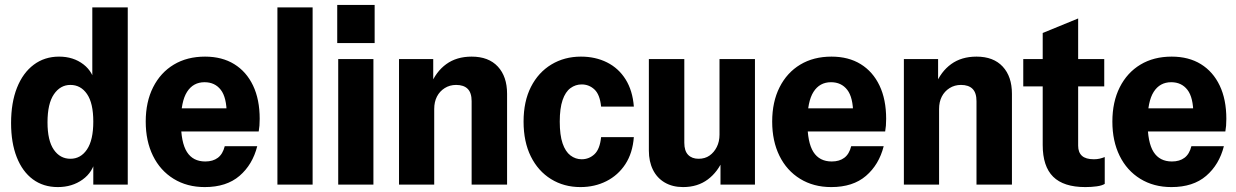

<svg xmlns="http://www.w3.org/2000/svg" viewBox="-20 -750 5022 780"><path d="M359 0V-106L368 -104Q358 -51 315.5 -20.5Q273 10 215 10Q156 10 113.5 -21.5Q71 -53 48 -111.5Q25 -170 25 -250Q25 -333 49 -393.5Q73 -454 117 -487Q161 -520 220 -520Q278 -520 319 -488.5Q360 -457 368 -401L355 -400V-720H499V0ZM266 -105Q308 -105 333.5 -143Q359 -181 359 -256Q359 -331 333.5 -368Q308 -405 266 -405Q225 -405 199 -367Q173 -329 173 -253Q173 -179 198.5 -142Q224 -105 266 -105Z M812 10Q740 10 685.5 -23.5Q631 -57 601.5 -117Q572 -177 572 -256Q572 -336 602 -395.5Q632 -455 686 -487.5Q740 -520 813 -520Q882 -520 931.5 -489.5Q981 -459 1008 -402.5Q1035 -346 1035 -267Q1035 -252 1034 -239.5Q1033 -227 1031 -216H657V-310H928L901 -285Q901 -354 877 -385Q853 -416 811 -416Q765 -416 740 -377Q715 -338 715 -255Q715 -171 739.5 -132.5Q764 -94 814 -94Q845 -94 865 -109Q885 -124 893 -156H1025Q1006 -81 953 -35.5Q900 10 812 10Z M1107 0V-720H1250V0Z M1354 0V-510H1497V0ZM1350 -575V-730H1502V-575Z M1601 0V-510H1740V-402H1744V0ZM1896 0V-339Q1896 -373 1880 -389Q1864 -405 1833 -405Q1807 -405 1786.5 -392Q1766 -379 1755 -357.5Q1744 -336 1744 -307L1729 -404Q1751 -459 1793 -489.5Q1835 -520 1896 -520Q1965 -520 2002.5 -479.5Q2040 -439 2040 -369V0Z M2338 10Q2271 10 2218.5 -22.5Q2166 -55 2136.5 -114.5Q2107 -174 2107 -256Q2107 -338 2137 -397Q2167 -456 2220 -488Q2273 -520 2340 -520Q2399 -520 2446 -496.5Q2493 -473 2521.5 -427.5Q2550 -382 2555 -317H2422Q2417 -366 2395 -386.5Q2373 -407 2343 -407Q2318 -407 2297.5 -392Q2277 -377 2265.5 -343.5Q2254 -310 2254 -256Q2254 -201 2265.5 -167.5Q2277 -134 2297.5 -118.5Q2318 -103 2343 -103Q2373 -103 2395 -123.5Q2417 -144 2422 -193H2555Q2550 -128 2520.5 -83Q2491 -38 2443.5 -14Q2396 10 2338 10Z M2755 10Q2712 10 2680.5 -8.5Q2649 -27 2632.5 -60.5Q2616 -94 2616 -138V-510H2760V-170Q2760 -137 2775.5 -121Q2791 -105 2818 -105Q2844 -105 2862.5 -118Q2881 -131 2892 -153Q2903 -175 2903 -203L2919 -106Q2897 -52 2855.5 -21Q2814 10 2755 10ZM2907 0V-108H2903V-510H3047V0Z M3357 10Q3285 10 3230.5 -23.5Q3176 -57 3146.5 -117Q3117 -177 3117 -256Q3117 -336 3147 -395.5Q3177 -455 3231 -487.5Q3285 -520 3358 -520Q3427 -520 3476.5 -489.5Q3526 -459 3553 -402.5Q3580 -346 3580 -267Q3580 -252 3579 -239.5Q3578 -227 3576 -216H3202V-310H3473L3446 -285Q3446 -354 3422 -385Q3398 -416 3356 -416Q3310 -416 3285 -377Q3260 -338 3260 -255Q3260 -171 3284.5 -132.5Q3309 -94 3359 -94Q3390 -94 3410 -109Q3430 -124 3438 -156H3570Q3551 -81 3498 -35.5Q3445 10 3357 10Z M3652 0V-510H3791V-402H3795V0ZM3947 0V-339Q3947 -373 3931 -389Q3915 -405 3884 -405Q3858 -405 3837.5 -392Q3817 -379 3806 -357.5Q3795 -336 3795 -307L3780 -404Q3802 -459 3844 -489.5Q3886 -520 3947 -520Q4016 -520 4053.5 -479.5Q4091 -439 4091 -369V0Z M4389 10Q4301 10 4258.5 -32Q4216 -74 4216 -161V-616L4360 -675V-158Q4360 -131 4375.5 -117Q4391 -103 4424 -103Q4437 -103 4447.5 -105.5Q4458 -108 4468 -112V-3Q4457 4 4435.5 7Q4414 10 4389 10ZM4137 -399V-510H4466V-399Z M4739 10Q4667 10 4612.5 -23.5Q4558 -57 4528.5 -117Q4499 -177 4499 -256Q4499 -336 4529 -395.5Q4559 -455 4613 -487.5Q4667 -520 4740 -520Q4809 -520 4858.5 -489.5Q4908 -459 4935 -402.5Q4962 -346 4962 -267Q4962 -252 4961 -239.5Q4960 -227 4958 -216H4584V-310H4855L4828 -285Q4828 -354 4804 -385Q4780 -416 4738 -416Q4692 -416 4667 -377Q4642 -338 4642 -255Q4642 -171 4666.5 -132.5Q4691 -94 4741 -94Q4772 -94 4792 -109Q4812 -124 4820 -156H4952Q4933 -81 4880 -35.5Q4827 10 4739 10Z"/></svg>

Font: Instrument Sans SemiCondensed
Style: Bold
Weight: 700
Width: 4
Designer: Rodrigo Fuenzalida
Foundry: fragTYPE
Version: Version 1.000;gftools[0.9.28]